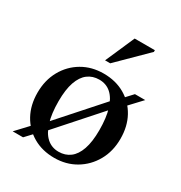

<svg xmlns="http://www.w3.org/2000/svg" viewBox="-166 -808 882 938"><g transform="rotate(30 275.0 -339.0)"><path d="M33 0 115.5 -88 135 -100 387 -383 408.5 -401 459.5 -456H517.5L437 -370L416 -356L163.5 -72L143.5 -55.5L91.5 0ZM276.5 -25.5Q313.5 -25.5 340.5 -45.8Q367.5 -66 382.2 -108.2Q397 -150.5 397 -216.5Q397 -286.5 382.5 -334Q368 -381.5 340.8 -406Q313.5 -430.5 274 -430.5Q237 -430.5 210 -410.2Q183 -390 168.2 -347.8Q153.5 -305.5 153.5 -239.5Q153.5 -170 168 -122.2Q182.5 -74.5 210 -50Q237.5 -25.5 276.5 -25.5ZM273 11Q205.5 11 153.5 -19Q101.5 -49 72.5 -102Q43.5 -155 43.5 -224.5Q43.5 -295 74 -349.8Q104.5 -404.5 157.5 -435.8Q210.5 -467 278 -467Q346 -467 397.8 -437Q449.5 -407 478.5 -354.2Q507.5 -301.5 507.5 -231.5Q507.5 -161 476.5 -106.2Q445.5 -51.5 392.5 -20.2Q339.5 11 273 11ZM250.5 -526 322.5 -690.5H436.5V-681L279.5 -526Z"/></g></svg>

Font: Newsreader 36pt Medium
Style: Regular
Weight: 500
Designer: Hugues Gentile
Foundry: Production Type
Version: Version 1.003